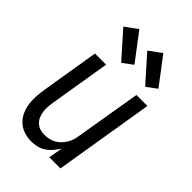

<svg xmlns="http://www.w3.org/2000/svg" viewBox="-232 -865 963 963"><g transform="rotate(45 250.0 -383.0)"><path d="M180 8Q154 8 129 0Q104 -8 85.5 -25Q67 -42 56 -65Q45 -88 41 -113.5Q37 -139 38.5 -166Q40 -193 44 -219L95 -530H174L121 -208Q118 -191 117 -174Q116 -157 118 -140.5Q120 -124 126.5 -109Q133 -94 144.5 -83Q156 -72 171.5 -67Q187 -62 204 -62Q220 -62 235.5 -65.5Q251 -69 265.5 -77Q280 -85 291.5 -97Q303 -109 311.5 -123Q320 -137 324.5 -152.5Q329 -168 331 -183L389 -530H467L380 0H301L314 -75Q303 -57 289 -40.5Q275 -24 257.5 -12.5Q240 -1 220 3.5Q200 8 180 8ZM391 -590 270 -726 336 -774 445 -630ZM221 -590 100 -726 166 -774 275 -630Z"/></g></svg>

Font: Iosevka Curly Oblique
Style: Regular
Weight: 400
Italic angle: -9°
Monospace: yes
Designer: Belleve Invis
Foundry: Belleve Invis
Version: Version 11.1.0; ttfautohint (v1.8.3)